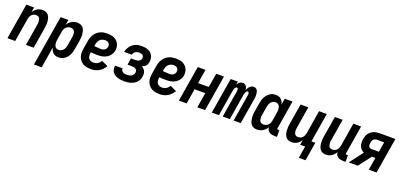

<svg xmlns="http://www.w3.org/2000/svg" viewBox="13 -1472 5474 2631"><g transform="rotate(20 2750.0 -156.5)"><path d="M3 0 89 -520H202L190 -448Q201 -466 216 -481.5Q231 -497 249 -507.5Q267 -518 287 -523Q307 -528 327 -528Q352 -528 375 -518.5Q398 -509 412 -490Q426 -471 432.5 -447.5Q439 -424 441 -399Q443 -374 440.5 -348.5Q438 -323 434 -298L385 0H272L324 -313Q326 -327 327 -340Q328 -353 326.5 -366Q325 -379 322 -391.5Q319 -404 311 -413.5Q303 -423 291 -427.5Q279 -432 265 -432Q248 -432 231 -425Q214 -418 201 -404.5Q188 -391 181.5 -374Q175 -357 172 -340L116 0Z M467 215 589 -520H702L690 -446Q701 -465 716.5 -480.5Q732 -496 751 -507Q770 -518 791 -523Q812 -528 832 -528Q858 -528 881 -518.5Q904 -509 918.5 -490.5Q933 -472 939.5 -448Q946 -424 948.5 -399.5Q951 -375 948.5 -349Q946 -323 942 -298L922 -178Q918 -155 912 -133Q906 -111 895.5 -90Q885 -69 870 -50.5Q855 -32 835 -18Q815 -4 792.5 2Q770 8 748 8Q725 8 704.5 1.5Q684 -5 668.5 -19.5Q653 -34 644 -53Q635 -72 631 -93L580 215ZM716 -88Q735 -88 753 -97Q771 -106 784 -122Q797 -138 803 -156.5Q809 -175 812 -193L832 -313Q834 -327 835 -340.5Q836 -354 835 -367Q834 -380 830 -392Q826 -404 817.5 -413.5Q809 -423 796.5 -427.5Q784 -432 771 -432Q753 -432 735 -425.5Q717 -419 703.5 -405.5Q690 -392 682.5 -374.5Q675 -357 672 -340L652 -220Q650 -205 648.5 -190Q647 -175 648.5 -161Q650 -147 654.5 -133.5Q659 -120 667 -109.5Q675 -99 688.5 -93.5Q702 -88 716 -88Z M1221 8Q1190 8 1160.5 2.5Q1131 -3 1106 -17Q1081 -31 1063 -53.5Q1045 -76 1035.5 -103.5Q1026 -131 1026 -161.5Q1026 -192 1031 -222L1051 -342Q1055 -367 1064 -392Q1073 -417 1087.5 -439.5Q1102 -462 1123 -480Q1144 -498 1168.5 -509Q1193 -520 1218.5 -524Q1244 -528 1269 -528Q1295 -528 1320.5 -524Q1346 -520 1368 -510Q1390 -500 1408.5 -483Q1427 -466 1437.5 -444Q1448 -422 1451.5 -397Q1455 -372 1451 -346Q1447 -324 1436.5 -303Q1426 -282 1410 -264.5Q1394 -247 1373.5 -235Q1353 -223 1330.5 -216Q1308 -209 1286 -206.5Q1264 -204 1242 -204Q1216 -204 1191.5 -205Q1167 -206 1142 -209V-207Q1138 -185 1139 -163Q1140 -141 1150.5 -123.5Q1161 -106 1180 -97Q1199 -88 1221 -88Q1237 -88 1252.5 -91.5Q1268 -95 1282.5 -103.5Q1297 -112 1308.5 -124.5Q1320 -137 1329 -151L1422 -108Q1406 -82 1384.5 -59Q1363 -36 1336.5 -20.5Q1310 -5 1280 1.5Q1250 8 1221 8ZM1255 -298Q1269 -298 1283 -301Q1297 -304 1309.5 -312.5Q1322 -321 1330 -333.5Q1338 -346 1340 -360Q1343 -375 1339 -389.5Q1335 -404 1324.5 -414Q1314 -424 1299.5 -428Q1285 -432 1270 -432Q1250 -432 1230 -424.5Q1210 -417 1195.5 -401.5Q1181 -386 1173 -366.5Q1165 -347 1162 -327L1158 -305Q1170 -303 1182.5 -302.5Q1195 -302 1207 -301.5Q1219 -301 1231 -299.5Q1243 -298 1255 -298Z M1709 8Q1684 8 1659.5 5.5Q1635 3 1612.5 -4.5Q1590 -12 1570 -24.5Q1550 -37 1536.5 -55.5Q1523 -74 1518 -98Q1513 -122 1517 -147L1518 -151H1629L1628 -149Q1626 -134 1633 -121Q1640 -108 1652 -100.5Q1664 -93 1678.5 -90.5Q1693 -88 1709 -88Q1725 -88 1741.5 -90.5Q1758 -93 1773.5 -101Q1789 -109 1799.5 -123Q1810 -137 1813 -153Q1816 -170 1810.5 -185Q1805 -200 1792.5 -208.5Q1780 -217 1763.5 -219.5Q1747 -222 1730 -222H1673L1689 -318H1746Q1755 -318 1764.5 -319Q1774 -320 1782.5 -322Q1791 -324 1800 -328Q1809 -332 1816.5 -338.5Q1824 -345 1828.5 -353.5Q1833 -362 1834 -371Q1836 -384 1832.5 -397Q1829 -410 1819 -418Q1809 -426 1796 -429Q1783 -432 1769 -432Q1755 -432 1741 -429Q1727 -426 1714.5 -418Q1702 -410 1693 -397Q1684 -384 1681 -370H1570Q1574 -392 1583.5 -413.5Q1593 -435 1607 -454Q1621 -473 1640 -488Q1659 -503 1681 -512Q1703 -521 1725 -524.5Q1747 -528 1769 -528Q1794 -528 1818.5 -524.5Q1843 -521 1864.5 -512Q1886 -503 1904 -487.5Q1922 -472 1932 -451.5Q1942 -431 1945 -406.5Q1948 -382 1944 -357Q1941 -343 1936 -328.5Q1931 -314 1920 -302Q1909 -290 1895.5 -282Q1882 -274 1867 -268Q1883 -258 1896.5 -244.5Q1910 -231 1917 -214Q1924 -197 1925.5 -177Q1927 -157 1923 -136Q1920 -114 1909.5 -92Q1899 -70 1882.5 -52.5Q1866 -35 1844.5 -23Q1823 -11 1800 -4Q1777 3 1754 5.5Q1731 8 1709 8Z M2221 8Q2190 8 2160.5 2.5Q2131 -3 2106 -17Q2081 -31 2063 -53.5Q2045 -76 2035.5 -103.5Q2026 -131 2026 -161.5Q2026 -192 2031 -222L2051 -342Q2055 -367 2064 -392Q2073 -417 2087.5 -439.5Q2102 -462 2123 -480Q2144 -498 2168.5 -509Q2193 -520 2218.5 -524Q2244 -528 2269 -528Q2295 -528 2320.5 -524Q2346 -520 2368 -510Q2390 -500 2408.5 -483Q2427 -466 2437.5 -444Q2448 -422 2451.5 -397Q2455 -372 2451 -346Q2447 -324 2436.5 -303Q2426 -282 2410 -264.5Q2394 -247 2373.5 -235Q2353 -223 2330.5 -216Q2308 -209 2286 -206.5Q2264 -204 2242 -204Q2216 -204 2191.5 -205Q2167 -206 2142 -209V-207Q2138 -185 2139 -163Q2140 -141 2150.5 -123.5Q2161 -106 2180 -97Q2199 -88 2221 -88Q2237 -88 2252.5 -91.5Q2268 -95 2282.5 -103.5Q2297 -112 2308.5 -124.5Q2320 -137 2329 -151L2422 -108Q2406 -82 2384.5 -59Q2363 -36 2336.5 -20.5Q2310 -5 2280 1.5Q2250 8 2221 8ZM2255 -298Q2269 -298 2283 -301Q2297 -304 2309.5 -312.5Q2322 -321 2330 -333.5Q2338 -346 2340 -360Q2343 -375 2339 -389.5Q2335 -404 2324.5 -414Q2314 -424 2299.5 -428Q2285 -432 2270 -432Q2250 -432 2230 -424.5Q2210 -417 2195.5 -401.5Q2181 -386 2173 -366.5Q2165 -347 2162 -327L2158 -305Q2170 -303 2182.5 -302.5Q2195 -302 2207 -301.5Q2219 -301 2231 -299.5Q2243 -298 2255 -298Z M2503 0 2589 -520H2702L2668 -315H2824L2858 -520H2971L2885 0H2772L2808 -219H2652L2616 0Z M2983 0 3069 -520H3173L3165 -473Q3171 -484 3179 -494Q3187 -504 3197.5 -512Q3208 -520 3220 -524Q3232 -528 3244 -528H3245Q3260 -528 3273 -521.5Q3286 -515 3294.5 -503.5Q3303 -492 3306.5 -477.5Q3310 -463 3312 -449Q3318 -463 3326.5 -477Q3335 -491 3346.5 -503Q3358 -515 3373 -521.5Q3388 -528 3403 -528H3404Q3420 -528 3434 -520.5Q3448 -513 3455.5 -500Q3463 -487 3466.5 -472Q3470 -457 3471 -441Q3472 -425 3471 -408.5Q3470 -392 3467 -375L3405 0H3301L3366 -393Q3367 -400 3367.5 -407.5Q3368 -415 3366.5 -422Q3365 -429 3360 -434.5Q3355 -440 3347 -440Q3340 -440 3333 -433.5Q3326 -427 3322.5 -420Q3319 -413 3316 -405Q3313 -397 3311 -389.5Q3309 -382 3307.5 -374Q3306 -366 3305 -358L3246 0H3142L3207 -393Q3208 -400 3208 -407.5Q3208 -415 3207 -422Q3206 -429 3201 -434.5Q3196 -440 3188 -440Q3181 -440 3174 -433.5Q3167 -427 3163.5 -420Q3160 -413 3157 -405Q3154 -397 3152 -389.5Q3150 -382 3148.5 -374Q3147 -366 3146 -358L3087 0Z M3641 8Q3615 8 3592.5 -1.5Q3570 -11 3555.5 -29.5Q3541 -48 3534.5 -72Q3528 -96 3525.5 -120.5Q3523 -145 3525 -171Q3527 -197 3531 -222L3551 -342Q3555 -365 3561 -387Q3567 -409 3577.5 -430Q3588 -451 3603.5 -469.5Q3619 -488 3638.5 -502Q3658 -516 3680.5 -522Q3703 -528 3725 -528Q3748 -528 3769 -521.5Q3790 -515 3805 -500.5Q3820 -486 3829.5 -467Q3839 -448 3842 -427L3858 -520H3971L3903 -108Q3902 -104 3902.5 -100Q3903 -96 3905.5 -93Q3908 -90 3911.5 -89Q3915 -88 3919 -88H3936V8H3903Q3882 8 3861.5 4Q3841 0 3824.5 -11Q3808 -22 3798 -40Q3788 -58 3788 -79Q3777 -60 3760.5 -43Q3744 -26 3724.5 -14.5Q3705 -3 3683.5 2.5Q3662 8 3641 8ZM3702 -88Q3720 -88 3738 -94.5Q3756 -101 3770 -114.5Q3784 -128 3791.5 -145.5Q3799 -163 3802 -180L3821 -300Q3824 -315 3825.5 -330Q3827 -345 3825 -359Q3823 -373 3819 -386.5Q3815 -400 3806.5 -410.5Q3798 -421 3784.5 -426.5Q3771 -432 3757 -432Q3738 -432 3720 -423Q3702 -414 3689.5 -398Q3677 -382 3671 -363.5Q3665 -345 3662 -327L3642 -207Q3640 -193 3638.5 -179.5Q3637 -166 3638.5 -153Q3640 -140 3644 -128Q3648 -116 3656.5 -106.5Q3665 -97 3677 -92.5Q3689 -88 3702 -88Z M4315 175 4344 0H4272L4284 -72Q4273 -54 4258 -38.5Q4243 -23 4224.5 -12.5Q4206 -2 4186 3Q4166 8 4146 8Q4121 8 4098.5 -1.5Q4076 -11 4062 -30Q4048 -49 4041.5 -72.5Q4035 -96 4033 -121Q4031 -146 4033 -171.5Q4035 -197 4039 -222L4089 -520H4202L4150 -207Q4148 -193 4146.5 -180Q4145 -167 4146.5 -154Q4148 -141 4151.5 -128.5Q4155 -116 4163 -106.5Q4171 -97 4182.5 -92.5Q4194 -88 4208 -88Q4225 -88 4242.5 -95Q4260 -102 4272.5 -115.5Q4285 -129 4292 -146Q4299 -163 4302 -180L4358 -520H4471L4401 -96H4458L4413 175Z M4646 8Q4621 8 4598.5 -1.5Q4576 -11 4562 -30Q4548 -49 4541.5 -72.5Q4535 -96 4533 -121Q4531 -146 4533 -171.5Q4535 -197 4539 -222L4589 -520H4702L4650 -207Q4648 -193 4646.5 -180Q4645 -167 4646.5 -154Q4648 -141 4651.5 -128.5Q4655 -116 4663 -106.5Q4671 -97 4682.5 -92.5Q4694 -88 4708 -88Q4725 -88 4742.5 -95Q4760 -102 4772.5 -115.5Q4785 -129 4792 -146Q4799 -163 4802 -180L4858 -520H4971L4903 -108Q4902 -104 4902.5 -100Q4903 -96 4905.5 -93Q4908 -90 4911.5 -89Q4915 -88 4919 -88H4936V8H4903Q4882 8 4862 4Q4842 0 4825 -11Q4808 -22 4798.5 -39.5Q4789 -57 4788 -78Q4776 -59 4761 -42.5Q4746 -26 4727.5 -14.5Q4709 -3 4688 2.5Q4667 8 4646 8Z M4979 0 5129 -196Q5106 -207 5088.5 -225Q5071 -243 5062 -267Q5053 -291 5052.5 -317.5Q5052 -344 5056 -371Q5060 -392 5066.5 -412Q5073 -432 5086 -450Q5099 -468 5116.5 -482Q5134 -496 5154.5 -504.5Q5175 -513 5195.5 -516.5Q5216 -520 5237 -520H5471L5385 0H5272L5302 -182H5252L5168 -73L5112 0ZM5208 -278H5318L5342 -424H5237Q5224 -424 5210.5 -419Q5197 -414 5187.5 -404Q5178 -394 5173.5 -381Q5169 -368 5166 -355Q5164 -342 5164 -328.5Q5164 -315 5168.5 -303.5Q5173 -292 5184 -285Q5195 -278 5208 -278Z"/></g></svg>

Font: Iosevka Curly
Style: Bold Italic
Weight: 700
Italic angle: -9°
Monospace: yes
Designer: Belleve Invis
Foundry: Belleve Invis
Version: Version 22.1.2; ttfautohint (v1.8.4)